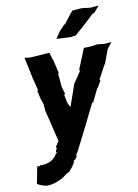

<svg xmlns="http://www.w3.org/2000/svg" viewBox="-103 -817 790 1099"><g transform="rotate(-10 292.5 -267.0)"><path d="M43 97 24 196C39 206 57 212 77 216C99 217 132 210 160 195C185 185 194 169 218 160C238 137 255 117 256 98C258 102 260 102 271 87C266 92 273 90 271 82C279 79 274 84 280 84L273 75L280 62L287 52V51L356 -85C376 -126 396 -168 417 -208L422 -207L460 -286V-281L484 -322L481 -331L525 -413V-408L557 -494L585 -530L542 -526L504 -531L463 -525L424 -524L376 -407L379 -399C364 -375 349 -353 333 -330C319 -287 304 -245 289 -203L274 -235L273 -245L266 -279L272 -285L260 -326L253 -404L257 -409L239 -486L236 -488L237 -489L224 -531L111 -523L79 -527C89 -487 96 -446 105 -405L124 -329H118L128 -285L141 -245L144 -205L154 -167L188 -25L168 6L171 17L164 28L163 38L167 36C169 46 160 42 161 44C145 78 104 99 57 94C62 96 63 96 59 99C54 99 48 98 43 97ZM396 -746C376 -723 360 -700 341 -676L336 -675L304 -641L278 -602L357 -598L390 -602C418 -627 447 -651 474 -677L510 -711L514 -708L549 -748L502 -744L451 -750Z"/></g></svg>

Font: Asimov Print
Style: DIt
Weight: 250
Width: 0
Designer: Google
Version: Version 2.000980: 2014